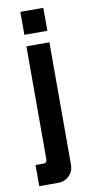

<svg xmlns="http://www.w3.org/2000/svg" viewBox="-91 -682 432 882"><g transform="rotate(-10 125.0 -241.0)"><path d="M71.4 -642.9H178.6V-535.7H71.4ZM71.4 -482.1H178.6V89.3Q178.6 119.3 157.9 140Q137.1 160.7 107.1 160.7H17.9V62.1H53.6Q71.4 62.1 71.4 44.3Z"/></g></svg>

Font: Aire Exterior
Style: Regular
Weight: 400
Width: 4
Designer: Jayvee Enaguas (HarvettFox96)
Version: 20190503.02